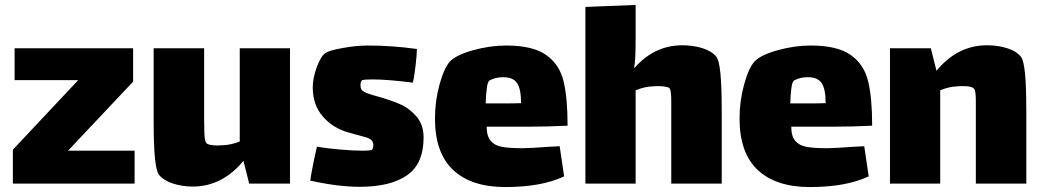

<svg xmlns="http://www.w3.org/2000/svg" viewBox="-20 -707 4213 776"><path d="M524 -98V35H32V-102L296 -383H39V-512H518V-377L255 -98Z M1152 -512V35H987L964 -57Q878 47 759 47Q717 47 679.5 35Q642 23 623 0Q612 -13 606.5 -65Q601 -117 601 -224V-512H805V-227Q805 -203 806 -171Q807 -139 813 -130Q821 -119 861 -119L880 -120Q913 -121 949 -135V-512Z M1434 48Q1347 48 1234 23Q1237 -1 1246 -45.5Q1255 -90 1261 -114Q1303 -107 1355.5 -102.5Q1408 -98 1445 -98Q1477 -98 1484 -102Q1485 -103 1487 -108.5Q1489 -114 1489 -120Q1489 -144 1459 -152Q1450 -154 1387 -172Q1324 -190 1284 -237Q1244 -284 1244 -354Q1244 -391 1260.5 -436Q1277 -481 1296 -493Q1310 -503 1365 -513Q1420 -523 1466 -523Q1565 -523 1665 -509Q1665 -487 1659 -436.5Q1653 -386 1648 -373Q1547 -386 1485 -386Q1453 -386 1444 -383Q1441 -382 1439 -376.5Q1437 -371 1437 -362Q1437 -346 1447 -339Q1458 -330 1503 -318Q1557 -303 1595.5 -286.5Q1634 -270 1663 -236.5Q1692 -203 1692 -151Q1692 -45 1625 1.5Q1558 48 1434 48Z M2202 -114Q2213 -114 2242 -116L2260 6Q2168 49 2022 49Q1885 49 1811.5 -20Q1738 -89 1738 -228Q1738 -299 1756.5 -366Q1775 -433 1799 -459Q1824 -485 1892 -504Q1960 -523 2026 -523Q2133 -523 2187 -485Q2241 -447 2257.5 -379.5Q2274 -312 2274 -199Q2193 -195 2116 -195H1947Q1947 -157 1963 -138Q1979 -119 2008.5 -113.5Q2038 -108 2092 -108Q2122 -108 2202 -114ZM1943 -289H2005Q2061 -289 2086 -290Q2086 -347 2070 -371Q2054 -395 2014 -395Q1982 -395 1959 -382Q1951 -378 1947.5 -350.5Q1944 -323 1943 -289Z M2897 -253V35H2693V-251Q2693 -255 2693 -297.5Q2693 -340 2687 -349Q2684 -354 2670 -356.5Q2656 -359 2639 -359L2618 -358Q2585 -357 2549 -342V35H2346V-679L2549 -687V-548Q2549 -462 2543 -434L2545 -433Q2625 -524 2738 -524Q2781 -524 2818.5 -512.5Q2856 -501 2875 -478Q2886 -465 2891.5 -412.5Q2897 -360 2897 -253Z M3433 -114Q3444 -114 3473 -116L3491 6Q3399 49 3253 49Q3116 49 3042.5 -20Q2969 -89 2969 -228Q2969 -299 2987.5 -366Q3006 -433 3030 -459Q3055 -485 3123 -504Q3191 -523 3257 -523Q3364 -523 3418 -485Q3472 -447 3488.5 -379.5Q3505 -312 3505 -199Q3424 -195 3347 -195H3178Q3178 -157 3194 -138Q3210 -119 3239.5 -113.5Q3269 -108 3323 -108Q3353 -108 3433 -114ZM3174 -289H3236Q3292 -289 3317 -290Q3317 -347 3301 -371Q3285 -395 3245 -395Q3213 -395 3190 -382Q3182 -378 3178.5 -350.5Q3175 -323 3174 -289Z M4128 -253V35H3924V-251V-299Q3924 -337 3918 -347Q3909 -359 3874 -359Q3858 -359 3849 -358Q3816 -357 3780 -342V35H3577V-512H3742L3765 -421Q3850 -524 3969 -524Q4012 -524 4049.5 -512.5Q4087 -501 4106 -478Q4117 -465 4122.5 -412.5Q4128 -360 4128 -253Z"/></svg>

Font: Lalezar
Style: Regular
Weight: 400
Designer: Borna Izadpanah
Foundry: Borna Izadpanah
Version: Version 1.003;November 28, 2018;FontCreator 11.5.0.2421 64-b